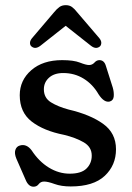

<svg xmlns="http://www.w3.org/2000/svg" viewBox="-20 -714 510 744"><path d="M225 -431Q190 -431 170 -413Q150 -395 150 -368Q150 -334.5 177.5 -317.5Q205 -300.5 246 -289.5Q329.5 -270 379.5 -234.2Q429.5 -198.5 429.5 -135.5Q429.5 -73.5 385.8 -32.5Q342 8.5 254 8.5Q217.5 8.5 191.5 -1Q165.5 -10.5 151 -10.5Q137.5 -10.5 130 -0.5Q122.5 9.5 110 9.5Q90 9.5 79 -18L43.5 -99Q35 -119.5 39.5 -133Q44 -146.5 56.5 -150Q82.5 -158 102.5 -131.5Q131 -88 169.5 -64.5Q208 -41 250 -41Q295 -41 315.2 -61Q335.5 -81 335.5 -111Q335.5 -144.5 304.5 -162.5Q273.5 -180.5 228 -191.5Q149.5 -207 103 -242.8Q56.5 -278.5 56.5 -345Q56.5 -403 101.2 -442Q146 -481 221 -481Q265.5 -481 289.5 -471.5Q313.5 -462 325 -462Q337.5 -462 346 -471.5Q354.5 -481 365 -481Q384 -481 390.5 -458L417 -374.5Q422 -357 420.8 -340.8Q419.5 -324.5 405 -320.5Q383.5 -315.5 362 -348.5Q339.5 -387.5 304.2 -409.2Q269 -431 225 -431ZM137 -537Q117 -521.5 102 -534Q96.5 -538.5 96.2 -547.2Q96 -556 104 -566L189.5 -666.5Q200.5 -680 210.5 -687Q220.5 -694 235 -694Q249 -694 258.8 -687Q268.5 -680 279 -666.5L365 -566Q373 -556 372.5 -547.2Q372 -538.5 367 -534Q351.5 -521.5 332 -537L234.5 -614Z"/></svg>

Font: Fraunces 9pt SuperSoft
Style: Regular
Weight: 400
Version: Version 1.000;[b76b70a41]